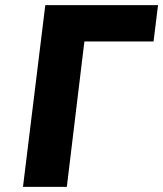

<svg xmlns="http://www.w3.org/2000/svg" viewBox="-20 -723 630 741"><path d="M305.7 -562.9 237.9 -1.9H68.7L154.8 -703.1H589.9L572.6 -562.9Z"/></svg>

Font: Hussar
Style: BdSuprExtOblOne
Weight: 700
Foundry: Cannot Into Space Fonts
Version: Version 2.00